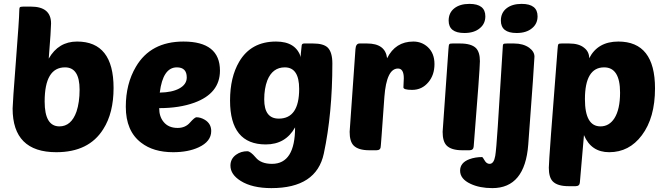

<svg xmlns="http://www.w3.org/2000/svg" viewBox="-20 -774 3430 989"><path d="M45 -215Q45 -241 62 -460Q79 -680 79 -711Q79 -732 82 -736Q85 -740 100 -740H139Q243 -740 243 -653Q243 -623 231 -472Q281 -560 377 -560Q565 -560 565 -321Q565 -192 512 -109Q438 10 270 10Q45 10 45 -215ZM210 -251Q210 -123 286 -123Q347 -123 374 -199Q390 -247 390 -312Q390 -427 315 -427Q210 -427 210 -251Z M707 -39Q628 -99 628 -224Q628 -342 680 -430Q756 -560 925 -560Q1113 -560 1113 -410Q1113 -293 981 -245Q904 -217 800 -217Q800 -174 822 -147Q847 -115 895 -115Q935 -115 959 -143Q983 -170 992 -170Q1013 -170 1035 -157Q1068 -137 1068 -99Q1068 -45 1003 -15Q949 10 872 10Q770 10 707 -39ZM803 -297Q866 -298 903 -318Q942 -339 942 -375Q942 -427 891 -427Q819 -427 803 -297Z M1349 -30Q1165 -30 1165 -256Q1165 -376 1212 -456Q1273 -560 1402 -560Q1505 -560 1530 -478Q1527 -484 1534 -540Q1535 -550 1547 -550H1593Q1646 -550 1668 -529Q1692 -505 1692 -447Q1692 -189 1648 17Q1610 195 1378 195Q1279 195 1220 158Q1167 125 1167 79Q1167 44 1196 23Q1221 5 1254 5Q1270 5 1297 37Q1324 70 1381 70Q1500 70 1500 -118Q1451 -30 1349 -30ZM1521 -316Q1521 -427 1447 -427Q1384 -427 1357 -360Q1341 -318 1341 -262Q1341 -163 1416 -163Q1521 -163 1521 -316Z M2058 -324 2060 -371Q2060 -421 2030 -421Q1971 -421 1960 -275Q1941 -6 1941 -20Q1941 0 1919 0H1883Q1825 0 1801 -25Q1781 -46 1781 -95Q1781 -101 1811 -521Q1813 -550 1832 -550H1871Q1965 -550 1974 -474Q2017 -560 2109 -560Q2152 -560 2183 -532Q2218 -500 2218 -444Q2218 -388 2187 -351Q2154 -311 2103 -311Q2058 -311 2058 -324Z M2362 0Q2304 0 2280 -25Q2260 -46 2260 -95Q2260 -101 2290 -521Q2291 -543 2295 -547Q2298 -550 2311 -550H2350Q2408 -550 2432 -526Q2452 -505 2452 -459Q2452 -419 2420 -20Q2419 0 2398 0ZM2320 -731Q2349 -754 2398 -754Q2480 -754 2480 -690Q2480 -652 2452 -629Q2423 -604 2372 -604Q2291 -604 2291 -668Q2291 -708 2320 -731Z M2570 -535Q2570 -544 2573 -547Q2576 -550 2592 -550H2628Q2675 -550 2706 -528Q2733 -508 2733 -482Q2733 -458 2701 -29Q2684 195 2516 195Q2451 195 2404 173Q2350 148 2350 105Q2350 64 2398 46Q2428 35 2464 35Q2466 35 2476 52Q2486 70 2502 70Q2524 70 2531 29Q2536 1 2544 -121ZM2589 -731Q2618 -754 2667 -754Q2749 -754 2749 -690Q2749 -652 2721 -629Q2692 -604 2641 -604Q2560 -604 2560 -668Q2560 -708 2589 -731Z M3354 -319Q3354 -167 3286 -77Q3221 10 3118 10Q3025 10 2988 -78L2967 165Q2966 185 2945 185H2909Q2851 185 2827 160Q2807 139 2807 90Q2807 49 2852 -521Q2853 -543 2857 -547Q2860 -550 2873 -550H2912Q2963 -550 2990 -527Q3015 -507 3015 -474Q3059 -560 3165 -560Q3354 -560 3354 -319ZM2993 -263Q2993 -123 3073 -123Q3118 -123 3145 -165Q3174 -211 3174 -297Q3174 -427 3092 -427Q2993 -427 2993 -263Z"/></svg>

Font: PoetsenOne
Style: Regular
Weight: 400
Designer: Rodrigo Fuenzalida, Pablo Impallari
Foundry: Pablo Impallari, Rodrigo Fuenzalida
Version: Version 1.000